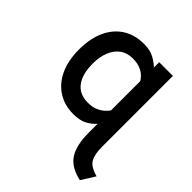

<svg xmlns="http://www.w3.org/2000/svg" viewBox="-207 -658 1030 1030"><g transform="rotate(45 308.0 -143.0)"><path d="M566 237.5Q486.5 220.5 453 170.2Q419.5 120 419.5 22.5V-44Q398.5 -19.5 368.8 -3.8Q339 12 290 12Q224 12 173.8 -19.8Q123.5 -51.5 95.2 -111.2Q67 -171 67 -255Q67 -339 94.8 -399Q122.5 -459 173 -491Q223.5 -523 292.5 -523Q339.5 -523 370.2 -506.2Q401 -489.5 419.5 -470.5V-511H523.5V27.5Q523.5 84.5 540.8 114.2Q558 144 615 159.5ZM302 -86.5Q333.5 -86.5 356.2 -95.5Q379 -104.5 394.5 -118Q410 -131.5 419.5 -145V-367.5Q401.5 -396.5 373.2 -411Q345 -425.5 305.5 -425.5Q262.5 -425.5 232.8 -403.5Q203 -381.5 187.8 -342.8Q172.5 -304 172.5 -255Q172.5 -173.5 205.5 -130Q238.5 -86.5 302 -86.5Z"/></g></svg>

Font: Overpass Mono Light SemiBold
Style: Regular
Weight: 600
Monospace: yes
Version: Version 4.000